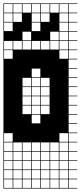

<svg xmlns="http://www.w3.org/2000/svg" viewBox="-20 -827 469 1115"><path d="M325 -803.6V-753.6H375V-803.6ZM217.9 -700H267.9V-750H217.9ZM164.3 -700H214.3V-750H164.3ZM271.4 -700H321.4V-750H271.4ZM110.7 -700H160.7V-750H110.7ZM325 -700H375V-750H325ZM57.1 -700H107.1V-750H57.1ZM3.6 -700H53.6V-750H3.6ZM217.9 -646.4H267.9V-696.4H217.9ZM164.3 -646.4H214.3V-696.4H164.3ZM271.4 -646.4H321.4V-696.4H271.4ZM110.7 -646.4H160.7V-696.4H110.7ZM325 -646.4H375V-696.4H325ZM57.1 -646.4H107.1V-696.4H57.1ZM3.6 -646.4H53.6V-696.4H3.6ZM217.9 -592.9H267.9V-642.9H217.9ZM164.3 -592.9H214.3V-642.9H164.3ZM271.4 -592.9H321.4V-642.9H271.4ZM110.7 -592.9H160.7V-642.9H110.7ZM325 -592.9H375V-642.9H325ZM57.1 -592.9H107.1V-642.9H57.1ZM3.6 -592.9H53.6V-642.9H3.6ZM57.1 -539.3H107.1V-589.3H57.1ZM3.6 -539.3H53.6V-589.3H3.6ZM110.7 -539.3H160.7V-589.3H110.7ZM271.4 -539.3H321.4V-589.3H271.4ZM325 -539.3H375V-589.3H325ZM217.9 -539.3H267.9V-589.3H217.9ZM164.3 -539.3H214.3V-589.3H164.3ZM325 -485.7H375V-535.7H325ZM3.6 -485.7H53.6V-535.7H3.6ZM164.3 -378.6H214.3V-428.6H164.3ZM164.3 -325H214.3V-375H164.3ZM110.7 -325H160.7V-375H110.7ZM217.9 -325H267.9V-375H217.9ZM164.3 -271.4H214.3V-321.4H164.3ZM110.7 -271.4H160.7V-321.4H110.7ZM217.9 -271.4H267.9V-321.4H217.9ZM217.9 -217.9H267.9V-267.9H217.9ZM110.7 -217.9H160.7V-267.9H110.7ZM164.3 -217.9H214.3V-267.9H164.3ZM217.9 -164.3H267.9V-214.3H217.9ZM164.3 -164.3H214.3V-214.3H164.3ZM110.7 -164.3H160.7V-214.3H110.7ZM164.3 -110.7H214.3V-160.7H164.3ZM325 -3.6H375V-53.6H325ZM3.6 -3.6H53.6V-53.6H3.6ZM271.4 50H321.4V0H271.4ZM3.6 50H53.6V0H3.6ZM164.3 50H214.3V0H164.3ZM217.9 50H267.9V0H217.9ZM325 50H375V0H325ZM110.7 50H160.7V0H110.7ZM57.1 50H107.1V0H57.1ZM271.4 103.6H321.4V53.6H271.4ZM217.9 103.6H267.9V53.6H217.9ZM110.7 103.6H160.7V53.6H110.7ZM57.1 103.6H107.1V53.6H57.1ZM164.3 103.6H214.3V53.6H164.3ZM3.6 103.6H53.6V53.6H3.6ZM325 103.6H375V53.6H325ZM3.6 210.7H53.6V160.7H3.6ZM110.7 210.7H160.7V160.7H110.7ZM217.9 210.7H267.9V160.7H217.9ZM57.1 210.7H107.1V160.7H57.1ZM325 210.7H375V160.7H325ZM164.3 210.7H214.3V160.7H164.3ZM271.4 210.7H321.4V160.7H271.4ZM3.6 264.3H53.6V214.3H3.6ZM110.7 264.3H160.7V214.3H110.7ZM217.9 264.3H267.9V214.3H217.9ZM57.1 264.3H107.1V214.3H57.1ZM325 264.3H375V214.3H325ZM164.3 264.3H214.3V214.3H164.3ZM271.4 264.3H321.4V214.3H271.4ZM271.4 -803.6V-753.6H321.4V-803.6ZM217.9 -803.6V-753.6H267.9V-803.6ZM164.3 -803.6V-753.6H214.3V-803.6ZM110.7 -803.6V-753.6H160.7V-803.6ZM57.1 -803.6V-753.6H107.1V-803.6ZM3.6 -803.6V-753.6H53.6V-803.6ZM0 107.1H3.6V157.1H53.6V107.1H57.1V157.1H107.1V107.1H110.7V157.1H160.7V107.1H164.3V157.1H214.3V107.1H217.9V157.1H267.9V107.1H271.4V157.1H321.4V107.1H325V157.1H375V107.1H0V-807.1H428.6V-803.6H378.6V-753.6H428.6V-750H378.6V-700H428.6V-696.4H378.6V-646.4H428.6V-642.9H378.6V-592.9H428.6V-589.3H378.6V-539.3H428.6V-535.7H378.6V-485.7H428.6V-482.1H378.6V-432.1H428.6V-428.6H378.6V-378.6H428.6V-375H378.6V-325H428.6V-321.4H378.6V-271.4H428.6V-267.9H378.6V-217.9H428.6V-214.3H378.6V-164.3H428.6V-160.7H378.6V-110.7H428.6V-107.1H378.6V-57.1H428.6V-53.6H378.6V-3.6H428.6V0H378.6V50H428.6V53.6H378.6V103.6H428.6V107.1H378.6V157.1H428.6V160.7H378.6V210.7H428.6V214.3H378.6V264.3H428.6V267.9H0ZM107.1 -696.4V-642.9H53.6V-696.4ZM107.1 -642.9V-589.3H53.6V-642.9ZM160.7 -696.4V-642.9H107.1V-696.4ZM53.6 -642.9V-589.3H0V-642.9ZM160.7 -750V-696.4H107.1V-750ZM267.9 -696.4V-642.9H214.3V-696.4ZM267.9 -642.9V-589.3H214.3V-642.9ZM321.4 -696.4V-642.9H267.9V-696.4ZM214.3 -642.9V-589.3H160.7V-642.9ZM321.4 -750V-696.4H267.9V-750Z"/></svg>

Font: Jersey 10 Charted
Style: Regular
Weight: 400
Designer: Sarah Cadigan-Fried
Version: Version 1.000; ttfautohint (v1.8.4.7-5d5b)